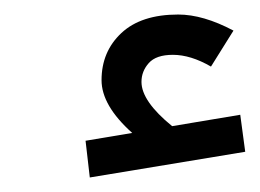

<svg xmlns="http://www.w3.org/2000/svg" viewBox="-20 -747 356 263"><path d="M309.1 -589.8 315.9 -539.1 103 -503.9 97.2 -554.2 161.1 -564.9Q119.1 -602.5 119.1 -637.2Q119.1 -676.3 146.2 -701.7Q173.3 -727.1 224.1 -727.1Q258.3 -727.1 299.8 -705.1L269 -655.8Q241.2 -671.9 216.8 -671.9Q193.8 -671.9 183.8 -660.6Q173.8 -649.4 173.8 -634.8Q173.8 -608.4 215.8 -574.2Z"/></svg>

Font: FiraGO
Style: Regular
Weight: 400
Designer: bBox Type
Foundry: bBox Type GmbH
Version: Version 1.001;PS 001.001;hotconv 1.0.88;makeotf.lib2.5.64775